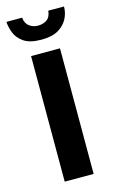

<svg xmlns="http://www.w3.org/2000/svg" viewBox="-124 -688 435 731"><g transform="rotate(-15 93.5 -322.5)"><path d="M37 0V-495H151V0ZM92 -545Q46 -545 22 -562Q-2 -579 -10.5 -602.5Q-19 -626 -20 -645H42Q44 -622 59 -611Q74 -600 93 -600Q114 -600 128.5 -610.5Q143 -621 145 -645H207Q207 -619 195 -596.5Q183 -574 158.5 -559.5Q134 -545 92 -545Z"/></g></svg>

Font: Alumni Sans Thin
Style: Bold
Weight: 700
Version: Version 1.018